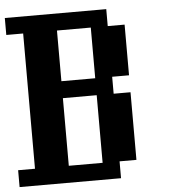

<svg xmlns="http://www.w3.org/2000/svg" viewBox="-54 -819 800 870"><g transform="rotate(-5 346.0 -384.5)"><path d="M384.3 -76.7V-384.3H230.5V-76.7ZM384.3 -461.4V-691.9H230.5V-461.4ZM0 0V-76.7H76.7V-691.9H0V-769H461.4V-691.9H538.1V-461.4H461.4V-384.3H538.1V-76.7H461.4V0Z"/></g></svg>

Font: Good Old DOS
Style: Regular
Weight: 400
Designer: Vasily Draigo
Foundry: Vasily Draigo
Version: 1.0